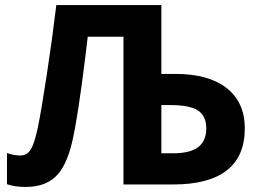

<svg xmlns="http://www.w3.org/2000/svg" viewBox="-20 -734 1039 764"><path d="M622.1 -439.9H678.2Q810.1 -439.9 882.1 -383.3Q954.1 -326.7 954.1 -223.1Q954.1 -111.8 882.3 -55.9Q810.5 0 669.9 0H471.2V-587.9H329.1L321.3 -522.5Q291 -272.9 267.8 -172.1Q244.6 -71.3 200.2 -30.3Q155.8 10.7 80.1 9.8Q39.1 9.8 7.8 -1V-125Q36.1 -115.2 61 -115.2Q86.9 -115.2 102.1 -138.9Q117.2 -162.6 130.6 -226.8Q144 -291 166.3 -437.3Q188.5 -583.5 204.1 -713.9H622.1ZM622.1 -124H668Q736.8 -124 768.8 -148.7Q800.8 -173.3 800.8 -223.1Q800.8 -271.5 768.8 -293.7Q736.8 -315.9 657.2 -315.9H622.1Z"/></svg>

Font: Zoram GWebM
Style: Bold
Weight: 700
Foundry: Ascender Corporation
Version: Version 1.000